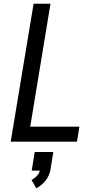

<svg xmlns="http://www.w3.org/2000/svg" viewBox="-20 -755 540 1023"><path d="M37 0 159 -735H249L141 -80H403L390 0ZM173 248 148 204Q163 196 176 183Q189 170 192 154H149L165 55H264L248 154Q245 168 238.5 182Q232 196 222 208.5Q212 221 199.5 231Q187 241 173 248Z"/></svg>

Font: Iosevka SS04 Medium
Style: Italic
Weight: 500
Italic angle: -9°
Monospace: yes
Designer: Belleve Invis
Foundry: Belleve Invis
Version: Version 19.0.0; ttfautohint (v1.8.4)